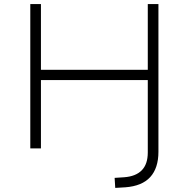

<svg xmlns="http://www.w3.org/2000/svg" viewBox="-20 -725 923 938"><path d="M543 193 540 144 586 141Q643 137 672.5 107Q702 77 702 20V-334H180V0H128V-705H180V-384H702V-705H754V17Q754 56 744 87Q734 118 714 140Q694 162 663.5 174.5Q633 187 593 190Z"/></svg>

Font: Nunito Sans 7pt SemiExpanded ExtraLight
Style: Regular
Weight: 250
Width: 6
Designer: Vernon Adams
Foundry: Vernon Adams
Version: Version 3.101;gftools[0.9.27]